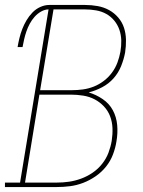

<svg xmlns="http://www.w3.org/2000/svg" viewBox="-57 -755 577 775"><path d="M-37 0V-18H24L139 -717Q124 -717 109 -708.5Q94 -700 82.5 -687Q71 -674 63 -659Q55 -644 49.5 -628Q44 -612 40.5 -596.5Q37 -581 34 -565H14Q17 -583 21.5 -601.5Q26 -620 33 -638Q40 -656 50 -673Q60 -690 74 -704.5Q88 -719 106 -727Q124 -735 142 -735H286Q312 -735 337 -730.5Q362 -726 383 -714.5Q404 -703 420 -684.5Q436 -666 443.5 -643Q451 -620 451.5 -594.5Q452 -569 448 -543Q443 -516 432 -488.5Q421 -461 401.5 -439Q382 -417 355.5 -403Q329 -389 301 -382Q331 -373 357.5 -355Q384 -337 398.5 -310Q413 -283 416 -250.5Q419 -218 413 -184Q409 -158 399 -131.5Q389 -105 371 -82.5Q353 -60 329 -43.5Q305 -27 279 -17Q253 -7 226 -3.5Q199 0 172 0ZM234 -391Q255 -391 277.5 -394Q300 -397 321.5 -405.5Q343 -414 362 -428.5Q381 -443 395 -462Q409 -481 417 -502.5Q425 -524 429 -546Q433 -569 432.5 -591.5Q432 -614 425 -634.5Q418 -655 404.5 -671.5Q391 -688 372.5 -698.5Q354 -709 331.5 -713Q309 -717 286 -717H159L105 -391ZM44 -18H172Q197 -18 221.5 -21.5Q246 -25 270.5 -34Q295 -43 317 -58Q339 -73 355.5 -94Q372 -115 381 -139Q390 -163 394 -187Q398 -213 397 -238Q396 -263 387.5 -285.5Q379 -308 362.5 -325.5Q346 -343 325 -354Q304 -365 279 -369Q254 -373 229 -373H102Z"/></svg>

Font: Iosevka Curly Slab Thin
Style: Italic
Weight: 100
Italic angle: -9°
Monospace: yes
Designer: Belleve Invis
Foundry: Belleve Invis
Version: Version 22.1.2; ttfautohint (v1.8.4)